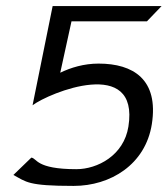

<svg xmlns="http://www.w3.org/2000/svg" viewBox="-20 -600 551 631"><path d="M24 -25C67 -2 71 11 222 11C343 11 458 -59 479 -192C502 -339 418 -391 304 -391C256 -391 213 -378 178 -361L215 -530H463L511 -580H153L87 -254C141 -295 439 -417 402 -184C387 -89 300 -44 231 -44C97 -44 102 -80 83 -82Z"/></svg>

Font: Charger Sport
Style: DfNrwObl
Weight: 400
Designer: Jasper
Foundry: Cannot Into Space Fonts
Version: Version 1.1